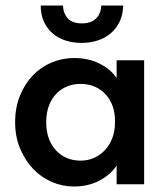

<svg xmlns="http://www.w3.org/2000/svg" viewBox="-20 -670 609 698"><path d="M249 8Q207 8 168.5 -8.5Q130 -25 100.5 -56Q71 -87 53 -130Q35 -173 35 -226Q35 -279 52.5 -322Q70 -365 99 -395.5Q128 -426 167 -442.5Q206 -459 249 -459Q303 -459 343.5 -438Q384 -417 404 -386V-451H504V0H404V-68Q381 -34 340.5 -13Q300 8 249 8ZM273 -86Q301 -86 324 -97Q347 -108 363.5 -126.5Q380 -145 389 -170Q398 -195 398 -224V-232Q398 -260 389.5 -284Q381 -308 365 -326Q349 -344 325.5 -354.5Q302 -365 273 -365Q247 -365 224.5 -356Q202 -347 185 -329.5Q168 -312 158 -286Q148 -260 148 -226Q148 -162 183 -124Q218 -86 273 -86ZM277 -514Q246 -514 219 -522.5Q192 -531 172 -548Q152 -565 140 -590.5Q128 -616 128 -650H209Q210 -621 226.5 -603Q243 -585 278 -585Q311 -585 329 -602.5Q347 -620 348 -650H428Q427 -616 414.5 -590.5Q402 -565 381.5 -548Q361 -531 334 -522.5Q307 -514 277 -514Z"/></svg>

Font: Tilda Sans Semibold
Style: Regular
Weight: 600
Designer: ParaType Ltd
Foundry: ParaType Ltd
Version: Version 1.009